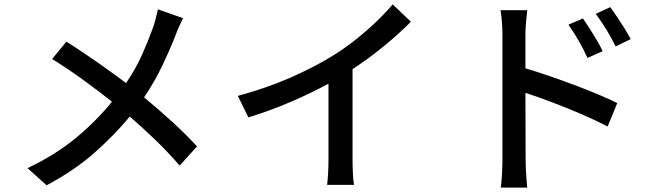

<svg xmlns="http://www.w3.org/2000/svg" viewBox="-20 -815 3040 885"><path d="M286.1 -623Q328.1 -596.7 376.7 -563.7Q425.3 -530.8 473.1 -496.6Q521 -462.4 561 -432.1Q605.5 -497.1 634.8 -562.7Q664.1 -628.4 686 -689.9Q691.9 -706.5 698 -730.2Q704.1 -753.9 708 -772L824.2 -731Q815.9 -715.8 804.9 -691.2Q793.9 -666.5 788.1 -649.9Q764.2 -587.9 728 -512.2Q691.9 -436.5 644 -366.2Q710.9 -311 773.7 -253.7Q836.4 -196.3 888.2 -140.1L808.1 -51.8Q753.9 -114.3 697 -169.2Q640.1 -224.1 578.1 -277.8Q509.8 -194.8 417 -112.3Q324.2 -29.8 194.8 39.1L106.9 -40Q234.4 -100.6 328.4 -178Q422.4 -255.4 496.1 -346.2Q441.4 -390.1 367.9 -443.6Q294.4 -497.1 220.2 -543Z M1076.2 -373Q1207 -408.2 1317.9 -456.8Q1428.7 -505.4 1512.2 -557.1Q1564 -588.9 1615 -628.9Q1666 -668.9 1710.9 -711.7Q1755.9 -754.4 1790 -794.9L1874 -714.8Q1816.9 -657.2 1748 -601.1Q1679.2 -544.9 1605 -496.1V-81.1Q1605 -50.3 1606.7 -14.9Q1608.4 20.5 1611.8 37.1H1487.8Q1490.2 20.5 1492.2 -14.9Q1494.1 -50.3 1494.1 -81.1V-429.2Q1415 -386.2 1319.6 -345.2Q1224.1 -304.2 1125 -273.9Z M2667 -730Q2680.7 -710.4 2697.5 -684.1Q2714.4 -657.7 2730.7 -630.1Q2747.1 -602.5 2757.8 -579.1L2688 -547.9Q2668.5 -590.8 2647 -627.9Q2625.5 -665 2600.1 -701.2ZM2793 -782.2Q2806.6 -763.7 2824 -737.8Q2841.3 -711.9 2858.2 -684.8Q2875 -657.7 2887.2 -634.8L2817.9 -601.1Q2796.4 -643.6 2774.4 -679.7Q2752.4 -715.8 2726.1 -751ZM2295.9 -78.1Q2295.9 -94.2 2295.9 -137Q2295.9 -179.7 2295.9 -237.8Q2295.9 -295.9 2295.9 -359.9Q2295.9 -423.8 2295.9 -483.6Q2295.9 -543.5 2295.9 -589.1Q2295.9 -634.8 2295.9 -655.8Q2295.9 -680.2 2293.7 -711.7Q2291.5 -743.2 2287.1 -768.1H2410.2Q2407.7 -743.2 2404.8 -713.1Q2401.9 -683.1 2401.9 -655.8V-500Q2451.7 -485.4 2509.5 -465.6Q2567.4 -445.8 2626 -423.8Q2684.6 -401.9 2736.3 -380.1Q2788.1 -358.4 2825.2 -339.8L2780.8 -231.9Q2727.5 -259.8 2660.2 -288.8Q2592.8 -317.9 2524.9 -343.5Q2457 -369.1 2401.9 -387.2L2402.8 -78.1Q2402.8 -62.5 2403.8 -39.3Q2404.8 -16.1 2406.5 8.1Q2408.2 32.2 2410.2 49.8H2288.1Q2292 23.9 2293.9 -12.7Q2295.9 -49.3 2295.9 -78.1Z"/></svg>

Font: Source Han Sans CN Medium
Style: Regular
Weight: 500
Designer: Ryoko NISHIZUKA  (kana, bopomofo & ideographs); Paul D. Hunt (Latin, Greek & Cyrillic); Sandoll Communications , Soo-you
Foundry: Adobe
Version: Version 2.004;hotconv 1.0.118;makeotfexe 2.5.65603